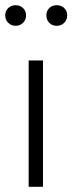

<svg xmlns="http://www.w3.org/2000/svg" viewBox="-42 -717 278 737"><path d="M123 0V-485H68V0ZM18 -618Q35 -618 46.5 -629.5Q58 -641 58 -658Q58 -675 46.5 -686Q35 -697 18 -697Q1 -697 -10.5 -686Q-22 -675 -22 -658Q-22 -641 -10.5 -629.5Q1 -618 18 -618ZM176 -618Q193 -618 204.5 -629.5Q216 -641 216 -658Q216 -675 204.5 -686Q193 -697 176 -697Q158 -697 147 -686Q136 -675 136 -658Q136 -641 147 -629.5Q158 -618 176 -618Z"/></svg>

Font: Catamaran ExtraLight
Style: Regular
Weight: 250
Designer: Pria Ravichandran
Version: Version 2.000